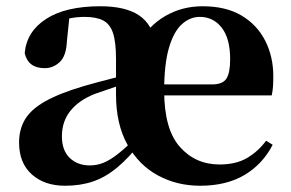

<svg xmlns="http://www.w3.org/2000/svg" viewBox="-20 -577 930 614"><path d="M188 17Q122 17 81.5 -19.5Q41 -56 41 -121Q41 -164 60.5 -196Q80 -228 125.5 -253.5Q171 -279 249 -302Q287 -313 338 -326Q389 -339 429 -349V-325Q389 -313 349.5 -299.5Q310 -286 284 -277Q233 -257 205.5 -223Q178 -189 178 -141Q178 -96 203 -72Q228 -48 267 -48Q290 -48 311 -56.5Q332 -65 357.5 -85Q383 -105 418 -140L435 -124H432Q393 -73 355 -41.5Q317 -10 277 3.5Q237 17 188 17ZM620 17Q546 17 485 -16Q424 -49 387.5 -114.5Q351 -180 351 -275V-388Q351 -442 341.5 -471Q332 -500 310 -511.5Q288 -523 250 -523Q225 -523 198.5 -517.5Q172 -512 135 -497L202 -523L194 -446Q192 -398 171 -378.5Q150 -359 123 -359Q70 -359 59 -407Q65 -476 127.5 -516.5Q190 -557 301 -557Q381 -557 424.5 -528Q468 -499 479 -434L423 -436Q454 -494 508 -525.5Q562 -557 628 -557Q702 -557 752 -527.5Q802 -498 828 -447Q854 -396 854 -333Q854 -314 853 -300Q852 -286 849 -272H413V-307H658Q692 -307 704 -325.5Q716 -344 716 -388Q716 -454 689 -488.5Q662 -523 619 -523Q587 -523 561 -499Q535 -475 520 -423Q505 -371 505 -287Q505 -164 555 -107.5Q605 -51 682 -51Q735 -51 770.5 -72Q806 -93 831 -127L852 -114Q820 -52 762 -17.5Q704 17 620 17Z"/></svg>

Font: Noto Serif KR ExtraLight ExtraBold
Style: Regular
Weight: 800
Version: Version 2.003-H1;hotconv 1.1.1;makeotfexe 2.6.0